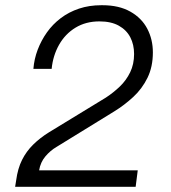

<svg xmlns="http://www.w3.org/2000/svg" viewBox="-20 -716 655 736"><path d="M38 0 42 -25Q48 -70 64.5 -103Q81 -136 107.5 -162Q134 -188 168 -209L386 -342Q415 -361 439.5 -384.5Q464 -408 479 -439Q494 -470 494 -509Q494 -545 479.5 -573Q465 -601 435.5 -617.5Q406 -634 361 -634Q309 -634 269.5 -610Q230 -586 206.5 -544.5Q183 -503 178 -452H108Q111 -490 124.5 -525.5Q138 -561 160 -592Q182 -623 213 -646.5Q244 -670 283 -683Q322 -696 368 -696H373Q436 -696 479.5 -671.5Q523 -647 544.5 -606Q566 -565 566 -515Q566 -460 545.5 -418Q525 -376 491 -344.5Q457 -313 418 -289L197 -153Q173 -139 154 -116.5Q135 -94 130 -63H508L500 0Z"/></svg>

Font: Chivo ExtraLight
Style: Italic
Weight: 250
Italic angle: -8.05°
Designer: Hector Gatti
Foundry: Omnibus-Type
Version: Version 2.002